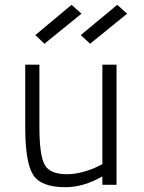

<svg xmlns="http://www.w3.org/2000/svg" viewBox="-20 -769 598 799"><path d="M406 -500H465V0H406V-35Q328 10 252 10Q150 10 117.5 -42Q85 -94 85 -239V-500H144V-241Q144 -124 165.5 -84Q187 -44 259 -44Q292 -44 329 -54.5Q366 -65 386 -76L406 -86ZM316 -623 468 -749 509 -712 355 -587ZM127 -623 278 -749 319 -712 165 -587Z"/></svg>

Font: TitilliumText22L Lt
Style: Thin
Weight: 300
Designer: Campivisivi
Foundry: Campivisivi
Version: 1.000